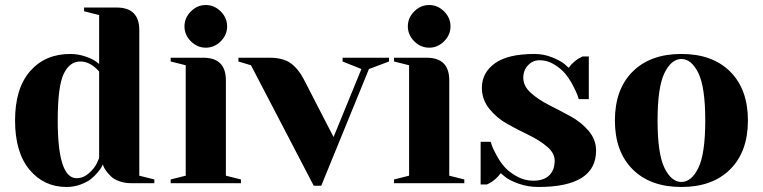

<svg xmlns="http://www.w3.org/2000/svg" viewBox="-20 -730 3040 765"><path d="M375 -100V-445Q340 -485 300 -485Q257 -485 233.5 -435Q210 -385 210 -250Q210 -20 285 -20Q312 -20 334.5 -40Q357 -60 366 -80ZM315 -700H445Q535 -700 535 -610V-30L595 -15V0H505Q478 0 456.5 -7.5Q435 -15 423 -26.5Q411 -38 403 -49Q395 -60 392 -68L390 -75Q388 -71 385 -65Q382 -59 369.5 -43.5Q357 -28 341.5 -16Q326 -4 300 5.5Q274 15 245 15Q155 15 97.5 -54Q40 -123 40 -250Q40 -378 100 -446.5Q160 -515 260 -515Q291 -515 320 -505Q349 -495 362 -485L375 -475V-670L315 -685Z M740.5 -565.5Q715 -591 715 -625Q715 -659 740.5 -684.5Q766 -710 800 -710Q834 -710 859.5 -684.5Q885 -659 885 -625Q885 -591 859.5 -565.5Q834 -540 800 -540Q766 -540 740.5 -565.5ZM660 -500H790Q880 -500 880 -410V-30L940 -15V0H660V-15L720 -30V-470L660 -485Z M1309 -184 1420 -455 1345 -485V-500H1530V-485L1450 -455L1260 10H1230L980 -470L930 -485V-500H1055Q1107 -500 1137.5 -478.5Q1168 -457 1190 -415Z M1630.5 -565.5Q1605 -591 1605 -625Q1605 -659 1630.5 -684.5Q1656 -710 1690 -710Q1724 -710 1749.5 -684.5Q1775 -659 1775 -625Q1775 -591 1749.5 -565.5Q1724 -540 1690 -540Q1656 -540 1630.5 -565.5ZM1550 -500H1680Q1770 -500 1770 -410V-30L1830 -15V0H1550V-15L1610 -30V-470L1550 -485Z M2125 15Q2083 15 2045.5 1.5Q2008 -12 1992 -26L1975 -40Q1966 -27 1952.5 -15.5Q1939 -4 1930 0L1920 5H1895V-165H1935Q1937 -159 1940.5 -148.5Q1944 -138 1958.5 -111Q1973 -84 1991 -64Q2009 -44 2039.5 -27Q2070 -10 2105 -10Q2146 -10 2168 -31Q2190 -52 2190 -90Q2190 -120 2160 -145.5Q2130 -171 2087.5 -191.5Q2045 -212 2002.5 -235.5Q1960 -259 1930 -296Q1900 -333 1900 -380Q1900 -440 1951.5 -477.5Q2003 -515 2110 -515Q2146 -515 2180 -501.5Q2214 -488 2230 -474L2246 -460Q2255 -473 2268.5 -484.5Q2282 -496 2292 -500L2301 -505H2326V-335H2286Q2284 -341 2280.5 -351.5Q2277 -362 2263 -389Q2249 -416 2232.5 -436Q2216 -456 2188.5 -473Q2161 -490 2130 -490Q2103 -490 2084 -470Q2065 -450 2065 -420Q2065 -387 2095 -360Q2125 -333 2167.5 -311.5Q2210 -290 2252.5 -267Q2295 -244 2325 -209Q2355 -174 2355 -130Q2355 15 2125 15Z M2627.5 -61Q2655 -5 2695 -5Q2735 -5 2762.5 -61Q2790 -117 2790 -250Q2790 -383 2762.5 -439Q2735 -495 2695 -495Q2655 -495 2627.5 -439Q2600 -383 2600 -250Q2600 -117 2627.5 -61ZM2500.5 -444.5Q2571 -515 2695 -515Q2819 -515 2889.5 -444.5Q2960 -374 2960 -250Q2960 -126 2889.5 -55.5Q2819 15 2695 15Q2571 15 2500.5 -55.5Q2430 -126 2430 -250Q2430 -374 2500.5 -444.5Z"/></svg>

Font: Yeseva One
Style: Regular
Weight: 400
Designer: Jovanny Lemonad
Foundry: Jovanny Lemonad
Version: Version 2.000